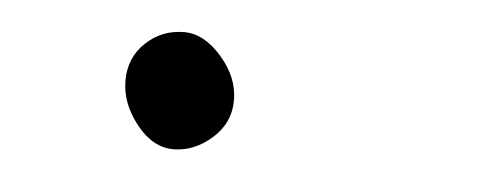

<svg xmlns="http://www.w3.org/2000/svg" viewBox="-27 -159 553 222"><g transform="rotate(5 250.0 -48.0)"><path d="M180 -116Q203 -116 223.5 -92.5Q244 -69 244 -42.5Q244 -16 223.5 2Q203 20 179 20Q155 20 136 -4Q117 -28 117 -54.5Q117 -81 135.5 -98.5Q154 -116 180 -116Z"/></g></svg>

Font: Moon Stars Kai HW
Style: Bold
Weight: 700
Designer: GuiWonder
Version: Version 1.101